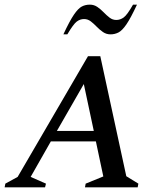

<svg xmlns="http://www.w3.org/2000/svg" viewBox="-40 -807 694 827"><path d="M-20 0 -17 -16 36 -45 339 -565H392L504 -48L556 -16L553 0H326L329 -16L405 -47L373 -198H179L92 -45L158 -16L154 0ZM205 -243H364L321 -445ZM233 -659Q260 -717 278.5 -744Q297 -771 312.5 -779Q328 -787 347 -787Q365 -787 379.5 -777Q394 -767 406.5 -754Q419 -741 432 -731Q445 -721 461 -721Q478 -721 493 -732Q508 -743 533 -787H550Q523 -729 504.5 -702Q486 -675 470 -667Q454 -659 436 -659Q418 -659 403.5 -669Q389 -679 376.5 -692Q364 -705 351 -715Q338 -725 322 -725Q305 -725 290.5 -714Q276 -703 250 -659Z"/></svg>

Font: Spectral SC Medium
Style: Italic
Weight: 500
Italic angle: -10°
Designer: Jean-Baptiste Levee
Foundry: Production Type
Version: Version 2.001